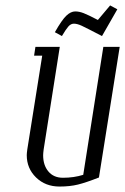

<svg xmlns="http://www.w3.org/2000/svg" viewBox="-20 -684 459 704"><path d="M78.1 -115.2Q78.1 -121.6 80.1 -136.2L134.8 -480H105L109.9 -512.2H199.2L140.1 -136.2Q138.2 -121.6 138.2 -114.7Q138.2 -78.1 157.5 -55.2Q176.8 -32.2 210.9 -32.2Q251 -32.2 285.2 -43L358.9 -512.2H418.9L342.8 -33.2Q295.4 -14.6 265.9 -7.3Q236.3 0 198.2 0Q146.5 0 112.3 -33.2Q78.1 -66.4 78.1 -115.2ZM181.2 -565.9Q207 -611.3 223.4 -626.7Q239.7 -642.1 255.9 -642.1Q270.5 -642.1 286.9 -635.7Q303.2 -629.4 338.9 -610.8L383.8 -664.1L410.2 -649.9L354 -551.8Q296.9 -581.5 280 -589.4Q263.2 -597.2 251 -597.2Q239.7 -597.2 230.7 -586.9Q221.7 -576.7 207 -551.8Z"/></svg>

Font: Gawaa
Style: Italic
Weight: 400
Designer: T. Christopher White
Version: Version 1.0